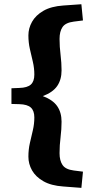

<svg xmlns="http://www.w3.org/2000/svg" viewBox="-20 -764 448 906"><path d="M34 -273.5V-347.5L71 -349Q109 -350 125.5 -365Q142 -380 142 -412Q142 -443 135 -472.5Q128 -502 121 -532.8Q114 -563.5 114 -597Q114 -630.5 131.2 -661.2Q148.5 -692 184.8 -713Q221 -734 278.5 -738L364 -744L371.5 -667.5L328 -662Q289 -657 275 -636.2Q261 -615.5 261 -580.5Q261 -543.5 265.8 -505.2Q270.5 -467 270.5 -432Q270.5 -388 249.8 -358Q229 -328 182 -310.5Q229 -293 249.8 -263.2Q270.5 -233.5 270.5 -189.5Q270.5 -154.5 265.8 -116.5Q261 -78.5 261 -41Q261 -6.5 275 14.5Q289 35.5 328 40.5L371.5 46L364 122.5L278.5 116Q221 112 184.8 91.2Q148.5 70.5 131.2 40Q114 9.5 114 -24.5Q114 -58.5 121 -89Q128 -119.5 135 -149.2Q142 -179 142 -210Q142 -241.5 125.5 -256.5Q109 -271.5 71 -272.5Z"/></svg>

Font: Newsreader 6pt SemiBold
Style: Regular
Weight: 600
Designer: Hugues Gentile
Foundry: Production Type
Version: Version 1.003; ttfautohint (v1.8.3)